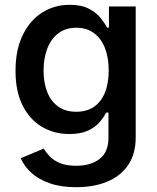

<svg xmlns="http://www.w3.org/2000/svg" viewBox="-20 -573 662 809"><path d="M301.3 215.8Q237.3 215.8 190.2 199.5Q143.1 183.1 112.5 155.5Q82 127.9 67.4 93.8L164.1 53.2Q173.3 68.4 189.2 85.4Q205.1 102.5 232.2 114Q259.3 125.5 301.3 125.5Q362.3 125.5 399.7 96.7Q437 67.9 437 6.8V-98.6H427.2Q418 -80.1 400.4 -59.1Q382.8 -38.1 351.8 -23.2Q320.8 -8.3 272 -8.3Q208.5 -8.3 157.2 -38.3Q106 -68.4 75.7 -127.7Q45.4 -187 45.4 -274.4Q45.4 -362.8 75.7 -425Q106 -487.3 157.5 -520Q209 -552.7 273.4 -552.7Q323.2 -552.7 354.5 -536.4Q385.7 -520 403.8 -497.3Q421.9 -474.6 431.6 -456.5H439V-545.9H551.8V5.4Q551.8 77.1 518.8 124Q485.8 170.9 429.4 193.4Q373 215.8 301.3 215.8ZM301.3 -102.1Q345.2 -102.1 375.7 -122.8Q406.2 -143.6 422.1 -182.6Q438 -221.7 438 -275.9Q438 -329.6 422.4 -370.1Q406.7 -410.6 376.2 -433.3Q345.7 -456.1 301.3 -456.1Q255.9 -456.1 225.1 -432.1Q194.3 -408.2 179 -367.7Q163.6 -327.1 163.6 -275.9Q163.6 -224.1 179.2 -184.8Q194.8 -145.5 225.6 -123.8Q256.3 -102.1 301.3 -102.1Z"/></svg>

Font: Inter
Style: 540
Weight: 540
Designer: Rasmus Andersson
Foundry: rsms
Version: Version 4.001;git-66647c0bb